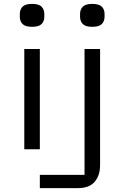

<svg xmlns="http://www.w3.org/2000/svg" viewBox="-20 -768 640 988"><path d="M105 -516H185V0H105ZM185 132H415V-516H495V82Q495 134 467.5 167Q440 200 381 200H185ZM145 -630Q110 -630 96 -644.5Q82 -659 82 -681V-697Q82 -719 96 -733.5Q110 -748 145 -748Q180 -748 194 -733.5Q208 -719 208 -697V-681Q208 -659 194 -644.5Q180 -630 145 -630ZM455 -630Q420 -630 406 -644.5Q392 -659 392 -681V-697Q392 -719 406 -733.5Q420 -748 455 -748Q490 -748 504 -733.5Q518 -719 518 -697V-681Q518 -659 504 -644.5Q490 -630 455 -630Z"/></svg>

Font: IBM Plex Mono
Style: Regular
Weight: 400
Monospace: yes
Designer: Mike Abbink, Paul van der Laan, Pieter van Rosmalen
Foundry: Bold Monday
Version: Version 2.3